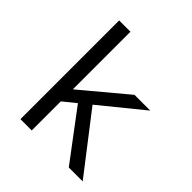

<svg xmlns="http://www.w3.org/2000/svg" viewBox="-187 -810 938 938"><g transform="rotate(45 282.0 -341.0)"><path d="M101 0V-682H179V0ZM167 -274 411 -478H520L167 -191ZM435 0 208 -302 287 -316 531 0Z"/></g></svg>

Font: Karla ExtraLight
Style: Regular
Weight: 400
Version: Version 2.001